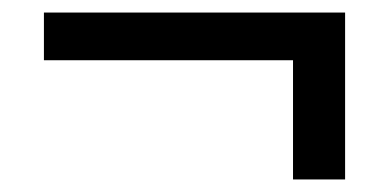

<svg xmlns="http://www.w3.org/2000/svg" viewBox="-20 -418 620 306"><path d="M50 -322H447V-132H530V-398H50Z"/></svg>

Font: CommitMono-dimboump
Style: Regular
Weight: 400
Monospace: yes
Designer: Eigil Nikolajsen
Foundry: Eigil Nikolajsen
Version: Version 1.143